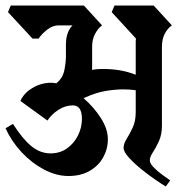

<svg xmlns="http://www.w3.org/2000/svg" viewBox="-42 -659 671 696"><path d="M328 -567Q314 -557 303 -537Q292 -517 292 -490V-422Q292 -418 292 -414Q292 -410 291 -406Q311 -409 330 -409Q364 -409 393 -404Q422 -399 450 -388V-497Q450 -502 450 -508Q450 -514 451 -519L363 -615L373 -639H515L581 -567Q566 -557 555.5 -537Q545 -517 545 -490V-203Q545 -171 534 -147Q523 -123 512 -106.5Q501 -90 501 -78Q501 -67 514.5 -53Q528 -39 545.5 -26Q563 -13 575 -5L559 17Q547 10 522 -7Q497 -24 470.5 -45.5Q444 -67 425 -88Q406 -109 406 -123Q406 -138 417 -155.5Q428 -173 439 -196.5Q450 -220 450 -252V-332Q428 -335 405 -335Q375 -335 339.5 -329Q304 -323 261 -303Q297 -272 323 -232Q349 -192 349 -154Q349 -119 332 -88.5Q315 -58 283 -39.5Q251 -21 206 -21Q162 -21 117.5 -44.5Q73 -68 36.5 -107Q0 -146 -22 -194L5 -210Q40 -155 72 -129Q104 -103 141 -103Q176 -103 201.5 -121.5Q227 -140 241 -168.5Q255 -197 255 -228Q255 -277 222 -277Q195 -277 170 -261Q145 -245 130 -222L32 -293Q44 -321 75.5 -340Q107 -359 143 -359Q148 -359 152.5 -358.5Q157 -358 162 -357Q185 -375 191 -403.5Q197 -432 197 -455V-497Q197 -543 221 -567H170Q149 -567 129 -551.5Q109 -536 98 -519H76L-13 -615L-3 -639H262Z"/></svg>

Font: Jaini
Style: Regular
Weight: 400
Designer: Maithili Shingre, Girish Dalvi (Devanagari), Taresh Vohra (Latin)
Foundry: Ek Type
Version: Version 2.000; ttfautohint (v1.8.4.7-5d5b)